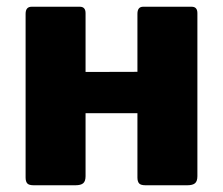

<svg xmlns="http://www.w3.org/2000/svg" viewBox="-20 -550 662 570"><path d="M234 -511V-27Q234 -12 227 -6Q220 0 204 0H80Q66 0 61 -5.5Q56 -11 56 -23V-509Q56 -530 74 -530H217Q234 -530 234 -511ZM566 -511V-27Q566 -12 559 -6Q552 0 536 0H412Q398 0 393 -5.5Q388 -11 388 -23V-509Q388 -530 405 -530H549Q566 -530 566 -511ZM102 -214Q80 -214 80 -234V-318Q80 -336 100 -336L475 -337Q495 -337 495 -319V-234Q495 -214 473 -214Z"/></svg>

Font: Libre Franklin ExtraBold
Style: Regular
Weight: 800
Designer: Pablo Impallari, Rodrigo Fuenzalida, Nhung Nguyen
Foundry: Impallari Type
Version: Version 3.000